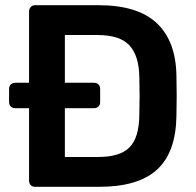

<svg xmlns="http://www.w3.org/2000/svg" viewBox="-20 -720 757 740"><path d="M116 0Q105 0 98.5 -6.5Q92 -13 92 -24V-303H39Q28 -303 21.5 -309.5Q15 -316 15 -327V-377Q15 -388 21.5 -394.5Q28 -401 39 -401H92V-675Q92 -686 98.5 -693Q105 -700 116 -700H359Q511 -700 584.5 -630.5Q658 -561 660 -428Q661 -386 661 -350.5Q661 -315 660 -273Q658 -133 585.5 -66.5Q513 0 362 0ZM230 -115H359Q443 -115 479.5 -152.5Q516 -190 517 -276Q518 -318 518 -350.5Q518 -383 517 -425Q515 -507 478 -546Q441 -585 356 -585H230V-401H342Q353 -401 359.5 -394.5Q366 -388 366 -377V-327Q366 -316 359.5 -309.5Q353 -303 342 -303H230Z"/></svg>

Font: Fz Rubik Med
Style: Regular
Weight: 500
Designer: Hubert and Fischer
Foundry: Hubert and Fischer
Version: Vit hóa bi FontZin.com